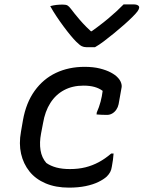

<svg xmlns="http://www.w3.org/2000/svg" viewBox="-20 -848 657 879"><path d="M415 -632Q406 -632 396 -632Q386 -632 375 -632Q364 -632 354.5 -636.5Q345 -641 328 -658Q318 -668 303 -686Q288 -704 271 -727Q254 -750 238 -774Q222 -798 210 -820Q225 -824 238.5 -825.5Q252 -827 267 -827Q282 -827 289 -823Q296 -819 305 -807Q319 -788 345 -757.5Q371 -727 415 -687L367 -705H427L374 -687Q435 -729 476 -763.5Q517 -798 546 -828H589Q600 -828 606 -826Q612 -824 615 -820.5Q618 -817 617 -812Q616 -805 609.5 -796Q603 -787 586 -770Q571 -755 549 -735.5Q527 -716 502.5 -696Q478 -676 455.5 -659Q433 -642 415 -632ZM367 -542Q407 -542 437 -534.5Q467 -527 487.5 -516Q508 -505 518 -494Q530 -482 534.5 -468.5Q539 -455 536 -444L523 -371Q520 -357 512.5 -346Q505 -335 494 -328.5Q483 -322 470 -322Q458 -322 446 -322.5Q434 -323 422 -324L423 -333Q434 -358 440.5 -382.5Q447 -407 450 -432Q434 -444 412.5 -450Q391 -456 362 -456Q312 -456 273.5 -435.5Q235 -415 210.5 -376.5Q186 -338 177 -284L168 -237Q160 -195 165.5 -160.5Q171 -126 192 -102Q212 -88 238.5 -81Q265 -74 300 -74Q339 -74 371 -82Q403 -90 432 -105.5Q461 -121 489 -145H500Q499 -130 497 -115.5Q495 -101 492 -85Q490 -71 484.5 -60.5Q479 -50 469 -40Q455 -27 430.5 -15Q406 -3 372 4Q338 11 296 11Q235 11 189 -8.5Q143 -28 115 -63Q87 -98 76.5 -144Q66 -190 76 -245L85 -297Q99 -377 138.5 -432Q178 -487 236.5 -514.5Q295 -542 367 -542Z"/></svg>

Font: Rec Mono Semicasual
Style: Italic
Weight: 400
Italic angle: -10°
Version: Version 1.085; ttfautohint (v1.8.4.7-5d5b)